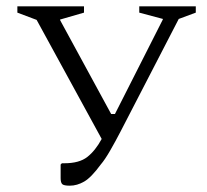

<svg xmlns="http://www.w3.org/2000/svg" viewBox="-20 -580 657 608"><path d="M299 -59Q269 -18 246.5 -5Q224 8 201 8Q182 8 177 3Q172 -2 172 -16V-59L176 -63H184Q231 -63 256.5 -83Q282 -103 302 -140L96 -517L35 -540V-560H246V-540L170 -518L171 -515L332 -219H344L495 -517L496 -520L421 -540V-560H600V-540L546 -520L362 -164Q346 -133 329 -103.5Q312 -74 299 -59Z"/></svg>

Font: Spectral SC Light
Style: Regular
Weight: 300
Designer: Jean-Baptiste Levee
Foundry: Production Type
Version: Version 2.001